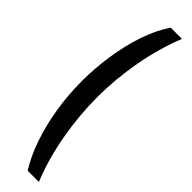

<svg xmlns="http://www.w3.org/2000/svg" viewBox="-343 -774 949 949"><g transform="rotate(45 131.0 -300.0)"><path d="M154 200Q116 139.5 88 59Q60 -21.5 45 -114Q30 -206.5 30 -303.5Q30 -391.5 43.5 -482.2Q57 -573 84.2 -655.2Q111.5 -737.5 154 -800H232.5Q187 -686 163.5 -556.8Q140 -427.5 140 -300Q140 -172.5 163.5 -42Q187 88.5 232.5 200Z"/></g></svg>

Font: Big Shoulders Stencil Display
Style: Bold
Weight: 700
Designer: Patric King
Foundry: XO Type Co
Version: Version 1.000